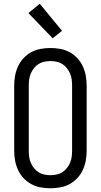

<svg xmlns="http://www.w3.org/2000/svg" viewBox="-20 -1000 540 1028"><path d="M250 8Q223 8 196.5 3Q170 -2 147 -14.5Q124 -27 105.5 -47Q87 -67 76 -91.5Q65 -116 60.5 -142Q56 -168 56 -195V-540Q56 -567 60.5 -593Q65 -619 76 -643.5Q87 -668 105.5 -688Q124 -708 147 -720.5Q170 -733 196.5 -738Q223 -743 250 -743Q277 -743 303.5 -738Q330 -733 353 -720.5Q376 -708 394.5 -688Q413 -668 424 -643.5Q435 -619 439.5 -593Q444 -567 444 -540V-195Q444 -168 439.5 -142Q435 -116 424 -91.5Q413 -67 394.5 -47Q376 -27 353 -14.5Q330 -2 303.5 3Q277 8 250 8ZM250 -62Q267 -62 283.5 -65.5Q300 -69 314 -78Q328 -87 338.5 -100.5Q349 -114 355.5 -129.5Q362 -145 364 -161.5Q366 -178 366 -195V-540Q366 -557 364 -573.5Q362 -590 355.5 -605.5Q349 -621 338.5 -634.5Q328 -648 314 -657Q300 -666 283.5 -669.5Q267 -673 250 -673Q233 -673 216.5 -669.5Q200 -666 186 -657Q172 -648 161.5 -634.5Q151 -621 144.5 -605.5Q138 -590 136 -573.5Q134 -557 134 -540V-195Q134 -178 136 -161.5Q138 -145 144.5 -129.5Q151 -114 161.5 -100.5Q172 -87 186 -78Q200 -69 216.5 -65.5Q233 -62 250 -62ZM262 -795 132 -930 193 -980 312 -835Z"/></svg>

Font: Iosevka Algr
Style: Regular
Weight: 400
Monospace: yes
Designer: Belleve Invis
Foundry: Belleve Invis
Version: Version 26.0.2; ttfautohint (v1.8.3)